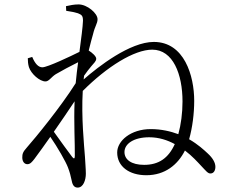

<svg xmlns="http://www.w3.org/2000/svg" viewBox="-20 -802 1040 870"><path d="M633 -55C575 -55 544 -79 544 -113C544 -151 587 -180 656 -180C700 -180 739 -167 772 -149C743 -85 699 -55 633 -55ZM319 -96C319 -82 315 -81 307 -91C292 -110 255 -162 224 -205C257 -252 290 -301 318 -343C314 -248 320 -148 319 -96ZM361 -459C372 -475 383 -489 393 -501C405 -516 416 -524 416 -536C416 -547 398 -563 382 -573C390 -606 397 -631 401 -645C411 -687 422 -695 422 -715C422 -742 375 -782 336 -782C316 -782 296 -778 279 -774L280 -753C302 -750 320 -746 333 -742C350 -735 356 -731 356 -708C355 -679 348 -629 340 -567C302 -548 195 -497 172 -497C154 -497 139 -513 126 -544L106 -538C106 -525 107 -512 111 -498C121 -467 160 -433 186 -433C202 -433 212 -453 233 -466C260 -482 298 -502 334 -520C330 -490 326 -459 323 -425C255 -317 140 -177 102 -134C83 -113 81 -104 81 -88C81 -71 90 -58 104 -58C117 -58 125 -68 136 -82C157 -110 182 -145 208 -182C240 -136 279 -68 288 -43C296 -22 300 -7 305 17C309 39 318 48 332 48C358 48 369 13 369 -15C369 -36 366 -69 365 -91C361 -146 348 -270 355 -390C465 -500 588 -577 670 -577C764 -577 807 -466 807 -342C807 -290 800 -237 788 -194C753 -207 711 -217 663 -217C573 -217 511 -164 511 -111C511 -48 565 -8 643 -8C728 -8 786 -56 818 -120C851 -95 876 -67 891 -51C913 -28 922 -15 934 -16C948 -16 956 -29 956 -46C956 -65 944 -86 921 -107C905 -122 877 -148 837 -171C852 -224 860 -288 860 -345C860 -459 815 -612 677 -612C569 -612 425 -500 359 -442Z"/></svg>

Font: Noto Serif CJK JP Light
Style: Regular
Weight: 300
Designer: Ryoko NISHIZUKA 西塚涼子 (kana & ideographs); Frank Grießhammer (Latin, Greek & Cyrillic); Wenlong ZHANG 张文龙 (bopomofo); San
Foundry: Adobe Systems Incorporated
Version: Version 1.001;PS 1.001;hotconv 16.6.54;makeotf.lib2.5.65590